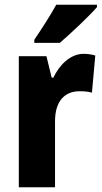

<svg xmlns="http://www.w3.org/2000/svg" viewBox="-20 -786 429 806"><path d="M387 -756V-766H216C192 -722 157 -668 124 -619V-606H231C280 -648 356 -720 387 -756ZM331 -560C274 -560 228 -511 204 -460H197L175 -550H59V0H211V-277C211 -363 253 -403 314 -403C337 -403 353 -401 366 -397L380 -553C363 -558 346 -560 331 -560Z"/></svg>

Font: Noto Sans Thai Looped Condensed ExtraBold
Style: Regular
Weight: 800
Width: 3
Designer: Sasikarn Vongin, Ben Mitchell
Foundry: The Fontpad Ltd
Version: Version 1.001